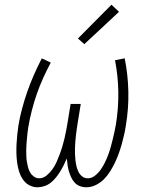

<svg xmlns="http://www.w3.org/2000/svg" viewBox="-20 -785 640 813"><path d="M139 8Q119 8 102.5 -1.5Q86 -11 76 -26.5Q66 -42 60.5 -60Q55 -78 52.5 -97Q50 -116 49.5 -135.5Q49 -155 50 -174.5Q51 -194 53 -214Q55 -234 58 -254Q64 -290 74 -327Q84 -364 96.5 -399.5Q109 -435 124.5 -470Q140 -505 157 -538L195 -520Q178 -488 163 -455Q148 -422 136 -387.5Q124 -353 115 -318Q106 -283 100 -248Q98 -235 96.5 -222.5Q95 -210 94 -197.5Q93 -185 92 -172.5Q91 -160 91 -148Q91 -136 91.5 -123.5Q92 -111 94 -99Q96 -87 99 -75.5Q102 -64 108 -54Q114 -44 124 -37Q134 -30 146 -30Q163 -30 177.5 -42Q192 -54 202.5 -69Q213 -84 220 -100Q227 -116 233 -132Q239 -148 244 -165Q249 -182 253 -198.5Q257 -215 260 -231.5Q263 -248 266 -265L279 -345H322L309 -265Q307 -252 305 -238.5Q303 -225 301.5 -211.5Q300 -198 299 -185Q298 -172 297.5 -158.5Q297 -145 297.5 -132Q298 -119 299.5 -106Q301 -93 304 -80.5Q307 -68 312.5 -57Q318 -46 328 -38Q338 -30 352 -30Q368 -30 382.5 -41.5Q397 -53 407 -67.5Q417 -82 424.5 -97.5Q432 -113 438 -129Q444 -145 448.5 -161Q453 -177 457 -193.5Q461 -210 464.5 -226Q468 -242 471 -259Q482 -328 481 -395.5Q480 -463 467 -530L508 -538Q522 -468 523.5 -397Q525 -326 513 -254Q510 -234 505.5 -214Q501 -194 495.5 -174.5Q490 -155 483 -135.5Q476 -116 467 -97Q458 -78 446.5 -59.5Q435 -41 420 -26Q405 -11 385.5 -1.5Q366 8 346 8Q331 8 318 3Q305 -2 296 -12Q287 -22 281.5 -34Q276 -46 272 -59Q268 -72 266 -86Q264 -100 263 -114Q257 -100 250 -86Q243 -72 235 -59Q227 -46 217 -33.5Q207 -21 195 -11.5Q183 -2 168 3Q153 8 139 8ZM337 -598 310 -622 452 -765 484 -735Z"/></svg>

Font: Iosevka Slab XLtEx
Style: Italic
Weight: 200
Width: 7
Italic angle: -9°
Monospace: yes
Designer: Belleve Invis
Foundry: Belleve Invis
Version: Version 11.1.0; ttfautohint (v1.8.3)